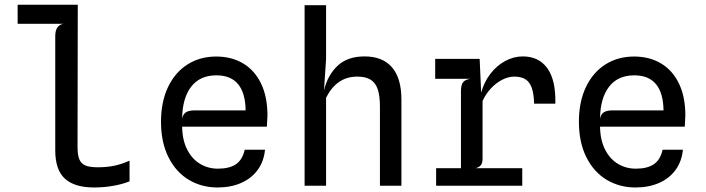

<svg xmlns="http://www.w3.org/2000/svg" viewBox="-20 -800 3040 827"><path d="M218 -152.5V-645Q218 -668.5 227.2 -681.8Q236.5 -695 253.5 -697.5H56V-779.5H315L314 -167Q314 -131.5 322 -113Q330 -94.5 348.5 -87Q367 -79.5 400.5 -79.5Q443.5 -79.5 475.2 -86.8Q507 -94 538 -108V-19Q509 -7 468.8 0.2Q428.5 7.5 385 7.5Q301.5 7.5 259.8 -30.2Q218 -68 218 -152.5Z M673.5 -275.5Q673.5 -362 704 -425.5Q734.5 -489 788.2 -522.8Q842 -556.5 911 -556.5Q978 -556.5 1027.8 -526.5Q1077.5 -496.5 1104.8 -439.5Q1132 -382.5 1132 -303Q1132 -297 1130.5 -271.5Q1129.5 -259.5 1129.5 -254.5H764.5Q765.5 -195.5 786.8 -154.8Q808 -114 842.5 -93.8Q877 -73.5 918.5 -73.5Q968.5 -73.5 996.5 -92.8Q1024.5 -112 1034 -155H1121.5Q1116.5 -104.5 1089.8 -68Q1063 -31.5 1018.8 -12Q974.5 7.5 917 7.5Q848.5 7.5 793.2 -25.5Q738 -58.5 705.8 -122.5Q673.5 -186.5 673.5 -275.5ZM818.5 -324.5H1038Q1037 -399.5 1005.5 -437.5Q974 -475.5 912 -475.5Q841 -475.5 803.2 -426.2Q765.5 -377 764.5 -289Q768.5 -309 781.5 -316.8Q794.5 -324.5 818.5 -324.5Z M1709 -371V0H1616.5V-340.5Q1616.5 -386.5 1607.2 -414.8Q1598 -443 1576.8 -456.5Q1555.5 -470 1519 -470Q1474 -470 1440.8 -447.2Q1407.5 -424.5 1384.5 -379V0H1292V-777.5H1384.5V-545.5L1375.5 -410.5Q1391 -476 1433.8 -516.5Q1476.5 -557 1550.5 -557Q1628 -557 1668.5 -510Q1709 -463 1709 -371Z M2372 -353.5H2280.5Q2279.5 -396 2270.5 -421.5Q2261.5 -447 2243.2 -458.5Q2225 -470 2195 -470Q2169 -470 2142.2 -456Q2115.5 -442 2093.5 -418Q2071.5 -394 2058.5 -365V-115Q2058.5 -98.5 2051.2 -88.8Q2044 -79 2028 -75.5H2229.5V0H1858.5V-75.5H1965.5V-407.5Q1965.5 -434 1974.5 -445.5Q1983.5 -457 2005 -460.5H1854.5V-546.5H2046L2052.5 -401Q2065 -446.5 2092.2 -482Q2119.5 -517.5 2156 -537.2Q2192.5 -557 2231.5 -557Q2301 -557 2337.8 -505.8Q2374.5 -454.5 2372 -353.5Z M2473.5 -275.5Q2473.5 -362 2504 -425.5Q2534.5 -489 2588.2 -522.8Q2642 -556.5 2711 -556.5Q2778 -556.5 2827.8 -526.5Q2877.5 -496.5 2904.8 -439.5Q2932 -382.5 2932 -303Q2932 -297 2930.5 -271.5Q2929.5 -259.5 2929.5 -254.5H2564.5Q2565.5 -195.5 2586.8 -154.8Q2608 -114 2642.5 -93.8Q2677 -73.5 2718.5 -73.5Q2768.5 -73.5 2796.5 -92.8Q2824.5 -112 2834 -155H2921.5Q2916.5 -104.5 2889.8 -68Q2863 -31.5 2818.8 -12Q2774.5 7.5 2717 7.5Q2648.5 7.5 2593.2 -25.5Q2538 -58.5 2505.8 -122.5Q2473.5 -186.5 2473.5 -275.5ZM2618.5 -324.5H2838Q2837 -399.5 2805.5 -437.5Q2774 -475.5 2712 -475.5Q2641 -475.5 2603.2 -426.2Q2565.5 -377 2564.5 -289Q2568.5 -309 2581.5 -316.8Q2594.5 -324.5 2618.5 -324.5Z"/></svg>

Font: SplineSansMono30
Style: Regular
Weight: 400
Designer: Eben Sorkin, Mirko Velimirovic
Foundry: Sorkin Type
Version: Version 1.000